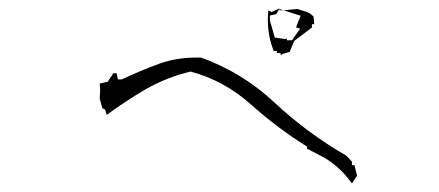

<svg xmlns="http://www.w3.org/2000/svg" viewBox="-20 -634 1040 455"><path d="M819.8 -242.7H814V-251L800.8 -265.1Q709 -317.9 630.9 -390.6Q553.7 -462.9 456.1 -497.6Q450.7 -497.6 445.8 -497.6Q398.4 -497.6 358.4 -483.4Q313 -466.8 268.6 -445.8H259.3L256.3 -460.4H248.5L235.4 -440.4L216.3 -436L217.3 -418.9L216.3 -399.9L222.7 -377.4L229 -374.5L232.9 -361.8Q276.9 -394 324.2 -421.9Q375.5 -451.2 431.6 -464.4Q510.7 -443.4 574 -387Q637.2 -330.6 707.5 -286.6V-281.7L749.5 -259.8Q772 -246.1 790 -228Q802.7 -215.3 814 -199.2L826.2 -217.8ZM614.7 -588.9Q614.7 -546.4 628.9 -513.2H636.2V-508.3H645V-504.4L647 -502.9L647.9 -505.4L666.5 -511.2L677.2 -537.1L719.2 -568.8V-576.7H724.6L723.1 -594.7Q714.8 -603.5 704.1 -606.7Q693.4 -609.9 684.1 -612.8L655.3 -609.9H642.1V-614.3L624 -605.5L615.7 -609.4ZM664.1 -538.6H659.7V-543L655.8 -541.5L631.3 -544.9L619.6 -585.4V-597.2L634.8 -600.6L641.6 -612.8L692.4 -596.7L681.6 -569.3L691.4 -565.9L675.3 -543.5L672.4 -538.6Z"/></svg>

Font: Bakudai
Style: Light
Weight: 300
Version: Version 1.48